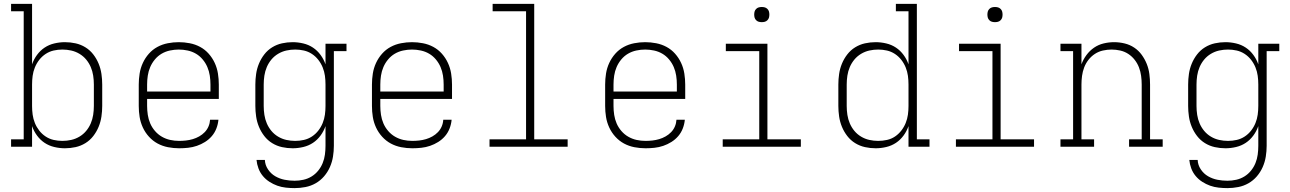

<svg xmlns="http://www.w3.org/2000/svg" viewBox="-20 -755 6640 988"><path d="M314 8Q287 8 259.5 1.5Q232 -5 209.5 -20Q187 -35 170.5 -57.5Q154 -80 145 -106V0H37V-38H102V-697H37V-735H145V-424Q154 -450 170.5 -472.5Q187 -495 209.5 -510Q232 -525 259.5 -531.5Q287 -538 314 -538Q342 -538 369 -532Q396 -526 419.5 -511.5Q443 -497 460 -475Q477 -453 487.5 -427.5Q498 -402 502 -374.5Q506 -347 506 -320V-210Q506 -183 502 -155.5Q498 -128 487.5 -102.5Q477 -77 460 -55Q443 -33 419.5 -18.5Q396 -4 369 2Q342 8 314 8ZM301 -30Q324 -30 346.5 -35Q369 -40 389 -52Q409 -64 423.5 -81.5Q438 -99 447 -120Q456 -141 459.5 -164Q463 -187 463 -210V-320Q463 -343 459.5 -366Q456 -389 447 -410Q438 -431 423.5 -448.5Q409 -466 389 -478Q369 -490 346.5 -495Q324 -500 301 -500Q278 -500 256 -495Q234 -490 215 -477.5Q196 -465 182 -447Q168 -429 159.5 -408Q151 -387 148 -365Q145 -343 145 -320V-210Q145 -187 148 -165Q151 -143 159.5 -122Q168 -101 182 -83Q196 -65 215 -52.5Q234 -40 256 -35Q278 -30 301 -30Z M902 8Q873 8 844.5 2.5Q816 -3 791 -16.5Q766 -30 746.5 -51.5Q727 -73 715 -99Q703 -125 698.5 -153Q694 -181 694 -210V-320Q694 -348 698.5 -376.5Q703 -405 715 -431Q727 -457 746 -478.5Q765 -500 790 -513.5Q815 -527 843.5 -532.5Q872 -538 900 -538Q928 -538 956.5 -532.5Q985 -527 1010 -513.5Q1035 -500 1054 -478.5Q1073 -457 1085 -431Q1097 -405 1101.5 -376.5Q1106 -348 1106 -320V-246H737V-210Q737 -187 740.5 -164Q744 -141 753 -120Q762 -99 777.5 -81Q793 -63 813 -51.5Q833 -40 855.5 -35Q878 -30 902 -30Q919 -30 937 -32Q955 -34 972 -39Q989 -44 1005 -53Q1021 -62 1033.5 -75Q1046 -88 1053 -104.5Q1060 -121 1061 -139H1104Q1102 -116 1093.5 -94Q1085 -72 1070 -54.5Q1055 -37 1035 -24.5Q1015 -12 993 -4.5Q971 3 948 5.5Q925 8 902 8ZM1063 -284V-320Q1063 -343 1059.5 -366Q1056 -389 1047 -410Q1038 -431 1023 -449Q1008 -467 988.5 -478.5Q969 -490 946 -495Q923 -500 900 -500Q877 -500 854 -495Q831 -490 811.5 -478.5Q792 -467 777 -449Q762 -431 753 -410Q744 -389 740.5 -366Q737 -343 737 -320V-284Z M1496 213Q1474 213 1451 210.5Q1428 208 1407 200.5Q1386 193 1366.5 180.5Q1347 168 1332.5 150.5Q1318 133 1310 111.5Q1302 90 1300 68H1343Q1344 94 1359 116.5Q1374 139 1396.5 152Q1419 165 1444.5 170Q1470 175 1496 175Q1519 175 1541.5 170Q1564 165 1583.5 153Q1603 141 1617.5 123Q1632 105 1640.5 84Q1649 63 1652 40.5Q1655 18 1655 -5V-106Q1646 -80 1629.5 -57.5Q1613 -35 1590.5 -20Q1568 -5 1540.5 1.5Q1513 8 1486 8Q1458 8 1431 2Q1404 -4 1380.5 -18.5Q1357 -33 1340 -55Q1323 -77 1312.5 -102.5Q1302 -128 1298 -155.5Q1294 -183 1294 -210V-320Q1294 -347 1298 -374.5Q1302 -402 1312.5 -427.5Q1323 -453 1340 -475Q1357 -497 1380.5 -511.5Q1404 -526 1431 -532Q1458 -538 1486 -538Q1513 -538 1540.5 -531.5Q1568 -525 1590.5 -510Q1613 -495 1629.5 -472.5Q1646 -450 1655 -424V-530H1763V-492H1698V-5Q1698 23 1693.5 51Q1689 79 1677.5 105Q1666 131 1647.5 152.5Q1629 174 1604.5 188Q1580 202 1552 207.5Q1524 213 1496 213ZM1499 -30Q1522 -30 1544 -35Q1566 -40 1585 -52.5Q1604 -65 1618 -83Q1632 -101 1640.5 -122Q1649 -143 1652 -165Q1655 -187 1655 -210V-320Q1655 -343 1652 -365Q1649 -387 1640.5 -408Q1632 -429 1618 -447Q1604 -465 1585 -477.5Q1566 -490 1544 -495Q1522 -500 1499 -500Q1476 -500 1453.5 -495Q1431 -490 1411 -478Q1391 -466 1376.5 -448.5Q1362 -431 1353 -410Q1344 -389 1340.5 -366Q1337 -343 1337 -320V-210Q1337 -187 1340.5 -164Q1344 -141 1353 -120Q1362 -99 1376.5 -81.5Q1391 -64 1411 -52Q1431 -40 1453.5 -35Q1476 -30 1499 -30Z M2102 8Q2073 8 2044.5 2.5Q2016 -3 1991 -16.5Q1966 -30 1946.5 -51.5Q1927 -73 1915 -99Q1903 -125 1898.5 -153Q1894 -181 1894 -210V-320Q1894 -348 1898.5 -376.5Q1903 -405 1915 -431Q1927 -457 1946 -478.5Q1965 -500 1990 -513.5Q2015 -527 2043.5 -532.5Q2072 -538 2100 -538Q2128 -538 2156.5 -532.5Q2185 -527 2210 -513.5Q2235 -500 2254 -478.5Q2273 -457 2285 -431Q2297 -405 2301.5 -376.5Q2306 -348 2306 -320V-246H1937V-210Q1937 -187 1940.5 -164Q1944 -141 1953 -120Q1962 -99 1977.5 -81Q1993 -63 2013 -51.5Q2033 -40 2055.5 -35Q2078 -30 2102 -30Q2119 -30 2137 -32Q2155 -34 2172 -39Q2189 -44 2205 -53Q2221 -62 2233.5 -75Q2246 -88 2253 -104.5Q2260 -121 2261 -139H2304Q2302 -116 2293.5 -94Q2285 -72 2270 -54.5Q2255 -37 2235 -24.5Q2215 -12 2193 -4.5Q2171 3 2148 5.5Q2125 8 2102 8ZM2263 -284V-320Q2263 -343 2259.5 -366Q2256 -389 2247 -410Q2238 -431 2223 -449Q2208 -467 2188.5 -478.5Q2169 -490 2146 -495Q2123 -500 2100 -500Q2077 -500 2054 -495Q2031 -490 2011.5 -478.5Q1992 -467 1977 -449Q1962 -431 1953 -410Q1944 -389 1940.5 -366Q1937 -343 1937 -320V-284Z M2499 0V-38H2687V-697H2515V-735H2729V-38H2901V0Z M3302 8Q3273 8 3244.5 2.5Q3216 -3 3191 -16.5Q3166 -30 3146.5 -51.5Q3127 -73 3115 -99Q3103 -125 3098.5 -153Q3094 -181 3094 -210V-320Q3094 -348 3098.5 -376.5Q3103 -405 3115 -431Q3127 -457 3146 -478.5Q3165 -500 3190 -513.5Q3215 -527 3243.5 -532.5Q3272 -538 3300 -538Q3328 -538 3356.5 -532.5Q3385 -527 3410 -513.5Q3435 -500 3454 -478.5Q3473 -457 3485 -431Q3497 -405 3501.5 -376.5Q3506 -348 3506 -320V-246H3137V-210Q3137 -187 3140.5 -164Q3144 -141 3153 -120Q3162 -99 3177.5 -81Q3193 -63 3213 -51.5Q3233 -40 3255.5 -35Q3278 -30 3302 -30Q3319 -30 3337 -32Q3355 -34 3372 -39Q3389 -44 3405 -53Q3421 -62 3433.5 -75Q3446 -88 3453 -104.5Q3460 -121 3461 -139H3504Q3502 -116 3493.5 -94Q3485 -72 3470 -54.5Q3455 -37 3435 -24.5Q3415 -12 3393 -4.5Q3371 3 3348 5.5Q3325 8 3302 8ZM3463 -284V-320Q3463 -343 3459.5 -366Q3456 -389 3447 -410Q3438 -431 3423 -449Q3408 -467 3388.5 -478.5Q3369 -490 3346 -495Q3323 -500 3300 -500Q3277 -500 3254 -495Q3231 -490 3211.5 -478.5Q3192 -467 3177 -449Q3162 -431 3153 -410Q3144 -389 3140.5 -366Q3137 -343 3137 -320V-284Z M3699 0V-38H3887V-492H3715V-530H3929V-38H4101V0ZM3900 -641Q3892 -641 3884.5 -643Q3877 -645 3871 -651Q3865 -657 3863 -664.5Q3861 -672 3861 -680Q3861 -688 3863 -695.5Q3865 -703 3871 -709Q3877 -715 3884.5 -717Q3892 -719 3900 -719Q3908 -719 3915.5 -717Q3923 -715 3929 -709Q3935 -703 3937 -695.5Q3939 -688 3939 -680Q3939 -672 3937 -664.5Q3935 -657 3929 -651Q3923 -645 3915.5 -643Q3908 -641 3900 -641Z M4486 8Q4458 8 4431 2Q4404 -4 4380.5 -18.5Q4357 -33 4340 -55Q4323 -77 4312.5 -102.5Q4302 -128 4298 -155.5Q4294 -183 4294 -210V-320Q4294 -347 4298 -374.5Q4302 -402 4312.5 -427.5Q4323 -453 4340 -475Q4357 -497 4380.5 -511.5Q4404 -526 4431 -532Q4458 -538 4486 -538Q4513 -538 4540.5 -531.5Q4568 -525 4590.5 -510Q4613 -495 4629.5 -472.5Q4646 -450 4655 -424V-697H4590V-735H4698V-38H4763V0H4655V-106Q4646 -80 4629.5 -57.5Q4613 -35 4590.5 -20Q4568 -5 4540.5 1.5Q4513 8 4486 8ZM4499 -30Q4522 -30 4544.5 -35Q4567 -40 4585.5 -52.5Q4604 -65 4618 -83Q4632 -101 4640.5 -122Q4649 -143 4652 -165Q4655 -187 4655 -210V-320Q4655 -343 4652 -365Q4649 -387 4640.5 -408Q4632 -429 4618 -447Q4604 -465 4585 -477.5Q4566 -490 4544 -495Q4522 -500 4499 -500Q4476 -500 4453.5 -495Q4431 -490 4411 -478Q4391 -466 4376.5 -448.5Q4362 -431 4353 -410Q4344 -389 4340.5 -366Q4337 -343 4337 -320V-210Q4337 -187 4340.5 -164Q4344 -141 4353 -120Q4362 -99 4376.5 -81.5Q4391 -64 4411 -52Q4431 -40 4453.5 -35Q4476 -30 4499 -30Z M4899 0V-38H5087V-492H4915V-530H5129V-38H5301V0ZM5100 -641Q5092 -641 5084.5 -643Q5077 -645 5071 -651Q5065 -657 5063 -664.5Q5061 -672 5061 -680Q5061 -688 5063 -695.5Q5065 -703 5071 -709Q5077 -715 5084.5 -717Q5092 -719 5100 -719Q5108 -719 5115.5 -717Q5123 -715 5129 -709Q5135 -703 5137 -695.5Q5139 -688 5139 -680Q5139 -672 5137 -664.5Q5135 -657 5129 -651Q5123 -645 5115.5 -643Q5108 -641 5100 -641Z M5437 0V-38H5502V-492H5437V-530H5545V-424Q5554 -449 5570.5 -471.5Q5587 -494 5609.5 -509.5Q5632 -525 5659 -531.5Q5686 -538 5713 -538Q5740 -538 5767 -531.5Q5794 -525 5816.5 -510Q5839 -495 5855 -473Q5871 -451 5881 -426Q5891 -401 5894.5 -374Q5898 -347 5898 -320V-38H5963V0H5790V-38H5855V-320Q5855 -342 5852 -364.5Q5849 -387 5841 -408Q5833 -429 5819 -447Q5805 -465 5786 -477.5Q5767 -490 5744.5 -495Q5722 -500 5700 -500Q5678 -500 5655.5 -495Q5633 -490 5614 -477.5Q5595 -465 5581 -447Q5567 -429 5559 -408Q5551 -387 5548 -364.5Q5545 -342 5545 -320V-38H5610V0Z M6296 213Q6274 213 6251 210.5Q6228 208 6207 200.5Q6186 193 6166.5 180.5Q6147 168 6132.5 150.5Q6118 133 6110 111.5Q6102 90 6100 68H6143Q6144 94 6159 116.5Q6174 139 6196.5 152Q6219 165 6244.5 170Q6270 175 6296 175Q6319 175 6341.5 170Q6364 165 6383.5 153Q6403 141 6417.5 123Q6432 105 6440.5 84Q6449 63 6452 40.5Q6455 18 6455 -5V-106Q6446 -80 6429.5 -57.5Q6413 -35 6390.5 -20Q6368 -5 6340.5 1.5Q6313 8 6286 8Q6258 8 6231 2Q6204 -4 6180.5 -18.5Q6157 -33 6140 -55Q6123 -77 6112.5 -102.5Q6102 -128 6098 -155.5Q6094 -183 6094 -210V-320Q6094 -347 6098 -374.5Q6102 -402 6112.5 -427.5Q6123 -453 6140 -475Q6157 -497 6180.5 -511.5Q6204 -526 6231 -532Q6258 -538 6286 -538Q6313 -538 6340.5 -531.5Q6368 -525 6390.5 -510Q6413 -495 6429.5 -472.5Q6446 -450 6455 -424V-530H6563V-492H6498V-5Q6498 23 6493.5 51Q6489 79 6477.5 105Q6466 131 6447.5 152.5Q6429 174 6404.5 188Q6380 202 6352 207.5Q6324 213 6296 213ZM6299 -30Q6322 -30 6344 -35Q6366 -40 6385 -52.5Q6404 -65 6418 -83Q6432 -101 6440.5 -122Q6449 -143 6452 -165Q6455 -187 6455 -210V-320Q6455 -343 6452 -365Q6449 -387 6440.5 -408Q6432 -429 6418 -447Q6404 -465 6385 -477.5Q6366 -490 6344 -495Q6322 -500 6299 -500Q6276 -500 6253.5 -495Q6231 -490 6211 -478Q6191 -466 6176.5 -448.5Q6162 -431 6153 -410Q6144 -389 6140.5 -366Q6137 -343 6137 -320V-210Q6137 -187 6140.5 -164Q6144 -141 6153 -120Q6162 -99 6176.5 -81.5Q6191 -64 6211 -52Q6231 -40 6253.5 -35Q6276 -30 6299 -30Z"/></svg>

Font: Iosevka Slab XLtEx
Style: Regular
Weight: 200
Width: 7
Monospace: yes
Designer: Belleve Invis
Foundry: Belleve Invis
Version: Version 11.1.0; ttfautohint (v1.8.3)